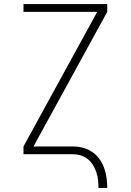

<svg xmlns="http://www.w3.org/2000/svg" viewBox="-20 -755 640 940"><path d="M462 165Q462 145 460 125.5Q458 106 451.5 87.5Q445 69 434.5 52Q424 35 408.5 23Q393 11 374 5.5Q355 0 335 0H95V-38L456 -697H95V-735H505V-697L144 -38H335Q360 -38 384.5 -32Q409 -26 430 -12Q451 2 466 22.5Q481 43 489.5 66.5Q498 90 501.5 115Q505 140 505 165Z"/></svg>

Font: Zed Sans Extralight Extended
Style: Regular
Weight: 200
Width: 7
Designer: Belleve Invis
Foundry: Belleve Invis
Version: Version 1.0.0; ttfautohint (v1.8.4)